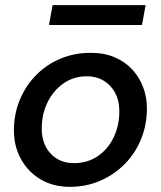

<svg xmlns="http://www.w3.org/2000/svg" viewBox="-20 -713 624 745"><path d="M251 12Q186 12 137.5 -17Q89 -46 61.5 -95.5Q34 -145 34 -207Q34 -271 57 -326Q80 -381 120.5 -422Q161 -463 215 -485.5Q269 -508 332 -508Q385 -508 425.5 -490.5Q466 -473 493.5 -443Q521 -413 535.5 -374.5Q550 -336 550 -292Q550 -229 527.5 -173.5Q505 -118 464 -76.5Q423 -35 368.5 -11.5Q314 12 251 12ZM267 -80Q319 -80 358.5 -106.5Q398 -133 420.5 -179Q443 -225 443 -281Q443 -342 407.5 -379.5Q372 -417 317 -417Q266 -417 226.5 -389.5Q187 -362 164.5 -316Q142 -270 142 -214Q142 -154 176.5 -117Q211 -80 267 -80ZM170 -616 184 -693H545L531 -616Z"/></svg>

Font: Rethink Sans Medium
Style: Italic
Weight: 500
Italic angle: -10°
Designer: The Rethink Sans project authors (Hans Thiessen). DM Sans designed by Colophon Foundry.
Foundry: Rethink Communications LLC
Version: Version 1.001